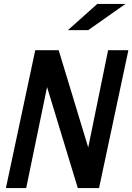

<svg xmlns="http://www.w3.org/2000/svg" viewBox="-20 -955 672 975"><path d="M10 0 159 -700H278L428 -206L529 -700H632L483 0H375L219 -513L113 0ZM325 -802 474 -935H617L428 -802Z"/></svg>

Font: Red Hat Mono Medium
Style: Italic
Weight: 500
Italic angle: -12°
Monospace: yes
Designer: Pentagram, MCKL
Foundry: Pentagram, MCKL
Version: Version 1.023; ttfautohint (v1.8.3)